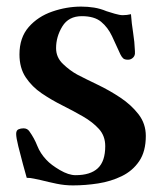

<svg xmlns="http://www.w3.org/2000/svg" viewBox="-20 -559 486 582"><path d="M422 -147Q422 -100 402 -70.5Q382 -41 349 -25Q316 -9 277.5 -3Q239 3 201 3Q176 3 152 -2Q128 -7 104 -13Q94 -15 83 -17.5Q72 -20 61 -20Q57 -34 49.5 -61.5Q42 -89 35.5 -115.5Q29 -142 29 -153Q29 -164 36 -167Q43 -170 51 -170Q63 -170 69 -161Q84 -140 93 -117Q102 -94 121 -74Q135 -59 161.5 -43.5Q188 -28 209 -28Q254 -28 276.5 -49Q299 -70 299 -116Q299 -147 280 -168Q261 -189 231.5 -206Q202 -223 169 -239.5Q136 -256 106.5 -276Q77 -296 58 -324.5Q39 -353 39 -394Q39 -445 67 -477Q95 -509 138.5 -524Q182 -539 226 -539Q246 -539 265 -536Q284 -533 303 -525Q312 -522 327.5 -517.5Q343 -513 352 -513Q365 -513 377 -516Q379 -488 383.5 -460Q388 -432 389 -404V-401Q390 -391 383.5 -384.5Q377 -378 368 -378Q358 -378 353.5 -382Q349 -386 345 -394Q332 -423 319.5 -449.5Q307 -476 286.5 -493Q266 -510 228 -510Q188 -510 169 -479Q150 -448 150 -413Q150 -385 171 -365Q192 -345 214 -333Q241 -319 276.5 -302Q312 -285 345 -263Q378 -241 400 -212.5Q422 -184 422 -147Z"/></svg>

Font: Kaisei Opti
Style: Bold
Weight: 700
Designer: Font-Kai, 金井和夫
Foundry: KAZUO KANAI
Version: Version 5.003